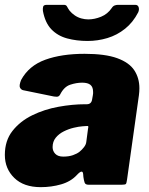

<svg xmlns="http://www.w3.org/2000/svg" viewBox="-21 -762 614 792"><path d="M296 -40Q271 -13 231 -1.5Q191 10 147 10Q77 10 38 -28Q-1 -66 -1 -123Q-1 -182 30.5 -222Q62 -262 112 -286.5Q162 -311 220 -321.5Q278 -332 330 -332H337Q356 -332 359 -352L362 -369Q363 -373 363 -376.5Q363 -380 363 -383Q363 -403 352 -412Q341 -421 318 -421Q294 -421 268.5 -412.5Q243 -404 227 -372Q224 -366 219 -364Q214 -362 201 -364L74 -390Q66 -392 61.5 -400.5Q57 -409 66 -432Q98 -491 165.5 -515.5Q233 -540 328 -540Q413 -540 462.5 -522Q512 -504 533 -472Q554 -440 554 -398Q554 -391 553.5 -384Q553 -377 552 -369L503 -21Q501 -6 498 -3Q495 0 481 0H344Q331 0 328 -9Q325 -18 323 -32L322 -44Q320 -66 296 -40ZM342 -230Q344 -239 343 -241Q342 -243 333 -242L319 -241Q304 -240 283 -235Q262 -230 242 -220Q222 -210 209 -194Q196 -178 196 -155Q196 -139 207 -127.5Q218 -116 240 -116Q263 -116 280 -122Q297 -128 307 -136Q317 -144 325.5 -155Q334 -166 335 -177ZM537 -742Q548 -742 551 -732Q554 -722 549 -711Q528 -670 495 -643.5Q462 -617 422 -605Q382 -593 340 -593Q295 -593 256 -603.5Q217 -614 191 -641Q165 -668 156 -717Q155 -727 157 -734.5Q159 -742 172 -742H243Q252 -742 255.5 -735Q259 -728 266 -718Q275 -707 287.5 -698.5Q300 -690 314.5 -686Q329 -682 343 -682Q369 -682 396 -693Q423 -704 440 -729Q445 -737 452 -739.5Q459 -742 465 -742H537Z"/></svg>

Font: Libre Franklin Thin Black
Style: Italic
Weight: 900
Italic angle: -8°
Version: Version 2.000